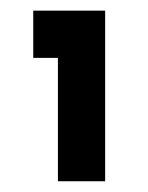

<svg xmlns="http://www.w3.org/2000/svg" viewBox="-20 -644 279 361"><path d="M177.7 -303.2H88.9V-535.2H42.5V-624H177.7Z"/></svg>

Font: Audiowide
Style: Regular
Weight: 400
Version: Version 1.003